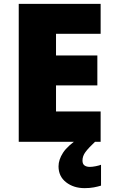

<svg xmlns="http://www.w3.org/2000/svg" viewBox="-20 -734 589 994"><path d="M501 0H77V-714H501V-559H270V-447H484V-292H270V-157H501ZM407 97Q407 115 417.5 122.5Q428 130 445 130Q458 130 475.5 126.5Q493 123 503 119V227Q487 232 466 236Q445 240 418 240Q361 240 322 209.5Q283 179 283 127Q283 93 306.5 56.5Q330 20 397 -25L472 0Q438 32 422.5 53Q407 74 407 97Z"/></svg>

Font: Noto Sans Gurmukhi UI Black
Style: Regular
Weight: 900
Designer: Jelle Bosma - Monotype Design Team
Foundry: Monotype Imaging Inc.
Version: Version 2.004; ttfautohint (v1.8.4.7-5d5b)